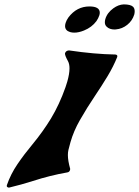

<svg xmlns="http://www.w3.org/2000/svg" viewBox="-20 -850 630 870"><path d="M20 0Q16.1 0 12.7 -2.9Q10.7 -4.4 10.7 -7.3Q10.7 -9.3 11.2 -11.2Q28.3 -61 59.3 -106.4Q90.3 -151.9 127 -195.8Q173.8 -252.4 210.9 -313Q249 -376 276.9 -455.1L284.7 -479.5Q294.9 -515.1 294.9 -540Q294.9 -560.1 288.1 -572.8Q274.4 -597.7 274.4 -606.9Q274.4 -608.4 274.9 -609.4Q278.8 -620.6 292.5 -621.6Q408.2 -604.5 502 -603Q506.8 -603 509.8 -600.1Q511.7 -598.1 511.7 -595.7Q511.7 -594.2 511.2 -592.8V-591.8Q493.7 -548.3 467.3 -504.6Q440.9 -460.9 411.6 -417.5Q374 -361.8 342.3 -306.2Q313.5 -255.9 299.3 -205.6Q297.9 -200.7 290 -170.4Q287.6 -160.2 287.6 -147.5Q287.6 -122.1 297.9 -85.4V-83.5Q297.9 -81.5 297.4 -80.1Q294.9 -70.3 285.2 -68.8Q207 -55.2 128.9 -29.8Q76.7 -13.2 23.4 -0.5ZM316.9 -702.1Q306.6 -702.1 297.9 -704.6Q274.9 -711.4 274.9 -731.9Q274.9 -738.3 277.3 -746.1Q280.8 -757.8 290 -771Q327.6 -820.8 385.3 -820.8Q432.1 -820.8 432.1 -792.5Q432.1 -787.1 430.2 -780.8Q425.8 -767.1 417 -754.4Q396 -726.1 360.8 -711.9Q336.9 -702.1 316.9 -702.1ZM500 -716.3Q476.6 -716.3 463.9 -728.5Q455.1 -736.3 455.1 -749Q455.1 -755.4 457 -762.7Q465.3 -792 493.7 -812.5Q516.6 -829.1 540.5 -830.1Q571.8 -830.1 583 -819.3Q590.3 -812 590.3 -798.8Q590.3 -792 588.4 -784.2Q579.6 -755.9 556.6 -737.5Q533.7 -719.2 505.4 -716.8Z"/></svg>

Font: Weird Comic
Style: Italic
Weight: 400
Italic angle: -16°
Designer: GGBotNet
Foundry: GGBotNet
Version: 0.80